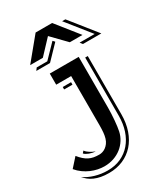

<svg xmlns="http://www.w3.org/2000/svg" viewBox="-347 -858 1092 1249"><g transform="rotate(-30 199.5 -233.5)"><path d="M133.3 -748.5H257.3L389.6 -582.5H294.4L191.4 -688.5L91.8 -582.5H-3.4ZM348.1 -548.3H461.4L319.3 -726.1H343.8L500.5 -529.8H362.8ZM25.9 -548.3H105.5L201.2 -647L214.4 -632.8L115.2 -529.8H12.2ZM-43.5 76.2Q-27.3 96.2 -12.2 109.6Q2.9 123 19.3 131.3Q35.6 139.6 54.4 143.1Q73.2 146.5 96.2 146.5Q107.9 146.5 120.6 142.6Q133.3 138.7 145 130.1Q156.7 121.6 166.5 108.4Q176.3 95.2 182.1 76.2Q187.5 58.1 189.7 34.9Q191.9 11.7 191.9 -17.6V-387.7H79.6V-471.2H296.9V-90.8Q296.9 -68.8 295.7 -44.2Q294.4 -19.5 292.5 3.7Q290.5 26.9 287.8 47.1Q285.2 67.4 282.2 80.6Q275.4 112.3 258.3 139.4Q241.2 166.5 216.1 186.5Q190.9 206.5 158 218Q125 229.5 86.9 229.5Q64 229.5 38.6 224.4Q13.2 219.2 -11.7 208.5Q-36.6 197.8 -59.8 181.2Q-83 164.6 -102.1 141.6ZM-81.5 212.4Q-64.9 224.6 -44.7 234.1Q-24.4 243.7 -2.2 250.2Q20 256.8 43.9 260.3Q67.9 263.7 91.3 263.7Q147 263.7 191.2 243.7Q235.4 223.6 266.6 187.3Q297.9 150.9 314.5 100.6Q331.1 50.3 331.1 -10.7V-446.3H350.6V-10.7Q350.6 56.6 331.8 110.8Q313 165 278.8 203.1Q244.6 241.2 197 261.7Q149.4 282.2 91.8 282.2Q58.1 282.2 31.5 277.1Q4.9 272 -16.1 262.7Q-37.1 253.4 -53 240.7Q-68.8 228 -81.5 212.4ZM108.9 -353.5H171.4V-335H108.9ZM18.6 71.8Q23.4 79.1 31.2 85.9Q39.1 92.8 48.3 98.6Q57.6 104.5 67.4 109.1Q77.1 113.8 85.4 116.2Q74.7 116.2 62.7 113.8Q50.8 111.3 39.8 107.2Q28.8 103 19.8 97.7Q10.7 92.3 5.9 86.4Z"/></g></svg>

Font: Vast Shadow
Style: Regular
Weight: 400
Designer: Nicole Fally
Foundry: Nicole Fally
Version: Version 1.002